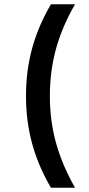

<svg xmlns="http://www.w3.org/2000/svg" viewBox="-20 -724 419 901"><path d="M219 157H332C257 24 214 -109 214 -273C214 -440 257 -573 332 -704H219C142 -572 102 -436 102 -273C102 -112 142 25 219 157Z"/></svg>

Font: All Genders v4
Style: Regular
Weight: 400
Designer: Rassam Alawdi
Foundry: Rassam Art
Version: Version 3.100;FEAKit 1.0